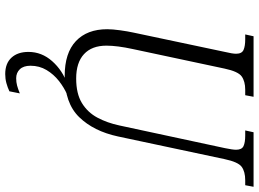

<svg xmlns="http://www.w3.org/2000/svg" viewBox="-148 -606 992 736"><g transform="rotate(90 348.0 -238.0)"><path d="M271 10Q183 10 137.5 -33Q92 -76 92 -153Q92 -173 96 -202Q100 -231 105 -254L179 -604Q186 -633 186 -647Q186 -669 171.5 -675.5Q157 -682 131 -682H112L119 -714H351L345 -682H324Q292 -682 273 -668.5Q254 -655 243 -603L168 -251Q155 -191 155 -150Q155 -94 187.5 -64Q220 -34 281 -34Q339 -34 375 -56Q411 -78 431 -115.5Q451 -153 461 -200L548 -605Q554 -634 554 -647Q554 -669 540 -675.5Q526 -682 500 -682H480L487 -714H696L690 -682H671Q638 -682 619.5 -668.5Q601 -655 590 -603L503 -194Q483 -101 429 -45.5Q375 10 271 10ZM264 238Q223 238 201 214Q179 190 179 149Q179 98 214.5 58Q250 18 302 0H344Q316 12 290.5 32Q265 52 248.5 79.5Q232 107 232 141Q232 168 245.5 182Q259 196 280 196Q295 196 308 192.5Q321 189 338 182L330 222Q315 229 298.5 233.5Q282 238 264 238Z"/></g></svg>

Font: Noto Serif Condensed Light
Style: Italic
Weight: 300
Width: 3
Italic angle: -12°
Designer: Monotype Design Team
Foundry: Monotype Imaging Inc.
Version: Version 2.014; ttfautohint (v1.8.4.7-5d5b)